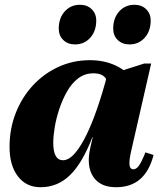

<svg xmlns="http://www.w3.org/2000/svg" viewBox="-20 -768 683 804"><path d="M150 16Q90 16 55 -29.5Q20 -75 20 -153Q20 -229 46 -295Q72 -361 118 -410.5Q164 -460 225 -488Q286 -516 357 -516Q417 -516 465.5 -493Q514 -470 537 -430L437 -374Q437 -421 422 -441Q407 -461 371 -461Q335 -461 307.5 -440Q280 -419 260.5 -384.5Q241 -350 228 -310.5Q215 -271 209 -234Q203 -197 203 -170Q203 -97 244 -97Q265 -97 286.5 -118.5Q308 -140 330.5 -181Q353 -222 375.5 -282Q398 -342 420 -420L478 -385V-194H367Q325 -85 273 -34.5Q221 16 150 16ZM466 16Q399 16 370 -28.5Q341 -73 358 -149L431 -467H474L584 -502H613L528 -130Q520 -93 522.5 -76Q525 -59 538 -59Q551 -59 562 -74.5Q573 -90 589 -130L623 -119Q606 -52 567 -18Q528 16 466 16ZM522 -582Q492 -582 473 -600.5Q454 -619 454 -648Q454 -692 479 -720Q504 -748 543 -748Q573 -748 592 -729.5Q611 -711 611 -682Q611 -638 586 -610Q561 -582 522 -582ZM294 -582Q264 -582 245 -600.5Q226 -619 226 -648Q226 -692 251 -720Q276 -748 315 -748Q345 -748 364 -729.5Q383 -711 383 -682Q383 -638 358 -610Q333 -582 294 -582Z"/></svg>

Font: Platypi Light ExtraBold
Style: Italic
Weight: 800
Italic angle: -13°
Version: Version 1.200